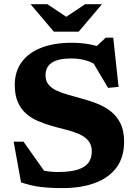

<svg xmlns="http://www.w3.org/2000/svg" viewBox="-20 -904 668 936"><path d="M514.5 -655.5 435 -664 495.5 -720.5H532L558 -480.5L507 -475.5L417.5 -626L456 -582Q429 -601 397 -610Q365 -619 327.5 -619Q263.5 -619 232.8 -598.5Q202 -578 202 -537Q202 -509.5 216.5 -491.8Q231 -474 256.2 -462.2Q281.5 -450.5 314 -441.5Q346.5 -432.5 382 -422.5Q417.5 -413 453.2 -399Q489 -385 519 -362Q549 -339 567 -303Q585 -267 585 -213Q585 -137.5 547.8 -87.2Q510.5 -37 443 -12Q375.5 13 284.5 13Q225.5 13 179 7.5Q132.5 2 82.5 -15L46.5 -213.5H94.5L233.5 -17L107.5 -103.5Q149.5 -83 184.5 -74.2Q219.5 -65.5 262 -65.5Q321.5 -65.5 357.8 -76.8Q394 -88 410.8 -110.2Q427.5 -132.5 427.5 -166Q427.5 -198.5 410 -218.8Q392.5 -239 363.2 -251.5Q334 -264 299 -272.5Q264 -281 229.5 -291Q195 -301 163 -315Q131 -329 106 -351.2Q81 -373.5 66.5 -407.2Q52 -441 52 -490Q52 -555 85.5 -601Q119 -647 181.2 -671.2Q243.5 -695.5 329 -695.5Q380.5 -695.5 424.2 -686.5Q468 -677.5 514.5 -655.5ZM317.5 -812.5H288.5L395 -883.5H477L363.5 -749.5H242.5L129 -883.5H211Z"/></svg>

Font: Newsreader
Style: Bold
Weight: 700
Designer: Hugues Gentile
Foundry: Production Type
Version: Version 1.003